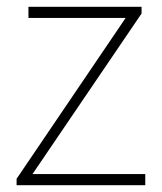

<svg xmlns="http://www.w3.org/2000/svg" viewBox="-20 -547 478 567"><path d="M29 0V-19L351 -494H64V-527H398V-507L76 -33H409V0Z"/></svg>

Font: Noto Sans SC Thin Thin
Style: Regular
Weight: 250
Version: Version 2.004-H2;hotconv 1.0.118;makeotfexe 2.5.65603